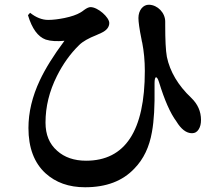

<svg xmlns="http://www.w3.org/2000/svg" viewBox="-20 -752 910 810"><path d="M339 38C428 38 497 12 547 -41C586 -81 610 -132 621 -195C630 -244 633 -306 632 -381C632 -390 632 -397 632 -401C632 -433 642 -434 651 -405C674 -330 698 -275 724 -240C744 -207 766 -190 790 -190C802 -190 811 -195 818 -206C825 -217 828 -230 828 -246C828 -282 814 -313 787 -339C731 -392 697 -450 684 -512C679 -540 677 -584 677 -645C677 -652 677 -658 677 -661C677 -698 645 -731 609 -732C584 -733 564 -709 564 -676C564 -660 568 -630 577 -586C578 -579 579 -575 580 -572C587 -536 591 -496 591 -453C591 -200 508 -74 343 -74C293 -74 252 -88 221 -116C188 -145 172 -184 172 -235C172 -302 188 -367 220 -431C245 -481 276 -525 314 -562C329 -577 354 -591 387 -604C397 -609 404 -612 409 -614C430 -624 441 -638 441 -655C441 -679 393 -722 362 -722C355 -722 346 -718 335 -710C329 -705 324 -702 319 -699C304 -690 281 -682 252 -676C227 -671 204 -668 183 -668C158 -668 132 -678 107 -698L98 -688C115 -631 140 -597 173 -585C195 -578 221 -577 252 -580C205 -517 171 -462 148 -413C116 -345 100 -278 100 -212C100 -129 124 -65 172 -21C215 18 270 38 339 38Z"/></svg>

Font: AllPunType Bold
Style: Regular
Weight: 700
Version: 1.0